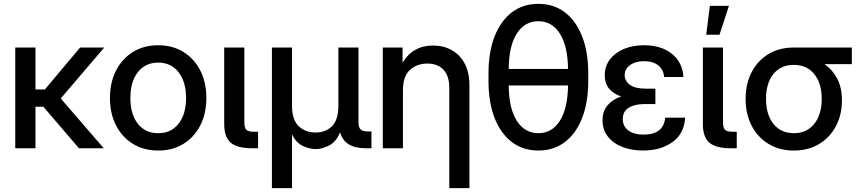

<svg xmlns="http://www.w3.org/2000/svg" viewBox="-20 -759 4405 983"><path d="M161.6 -515.6V-300.8H209.5L390.1 -515.6H513.7L291 -254.9L511.2 0H384.3L202.1 -212.4H161.6V0H58.1V-515.6Z M790 11.7Q716.3 11.7 660.6 -22.5Q605 -56.6 574 -117.2Q543 -177.7 543 -256.8Q543 -336.9 574 -397.7Q605 -458.5 660.6 -492.9Q716.3 -527.3 790 -527.3Q863.8 -527.3 919.2 -492.9Q974.6 -458.5 1005.6 -397.7Q1036.6 -336.9 1036.6 -256.8Q1036.6 -177.7 1005.6 -117.2Q974.6 -56.6 919.2 -22.5Q863.8 11.7 790 11.7ZM790 -77.1Q856.4 -77.1 894.5 -126Q932.6 -174.8 932.6 -256.8Q932.6 -339.8 894.3 -389.2Q856 -438.5 790 -438.5Q724.1 -438.5 685.8 -389.4Q647.5 -340.3 647.5 -256.8Q647.5 -174.3 685.5 -125.7Q723.6 -77.1 790 -77.1Z M1271.5 0Q1194.3 0 1161.1 -28.6Q1127.9 -57.1 1127.9 -124V-515.6H1231V-134.3Q1231 -104.5 1241.2 -94.5Q1251.5 -84.5 1280.8 -84.5H1301.3V0Z M1372.1 204.1V-515.6H1475.1V-216.8Q1475.1 -146 1509 -113.3Q1543 -80.6 1595.2 -80.6Q1647.9 -80.6 1680.2 -113.3Q1712.4 -146 1712.4 -216.8V-515.6H1815.4V-131.8Q1815.4 -106.4 1826.7 -96.2Q1837.9 -85.9 1865.2 -85.9H1881.8V0H1852.5Q1743.2 0 1721.2 -82Q1700.7 -31.7 1664.1 -13.7Q1627.4 4.4 1596.2 4.4Q1565.9 4.4 1531.2 -11.5Q1496.6 -27.3 1475.1 -70.8V204.1Z M2043 -296.9V0H1939.9V-515.6H2041V-438Q2093.8 -525.9 2196.8 -525.9Q2250 -525.9 2292.2 -502.7Q2334.5 -479.5 2358.9 -434.1Q2383.3 -388.7 2383.3 -321.3V204.1H2280.3V-308.6Q2280.3 -370.6 2250.5 -402.1Q2220.7 -433.6 2167.5 -433.6Q2114.7 -433.6 2078.9 -401.1Q2043 -368.7 2043 -296.9Z M2736.3 11.7Q2657.7 11.7 2600.6 -31.7Q2543.5 -75.2 2512.2 -155Q2481 -234.9 2481 -343.8V-383.8Q2481 -492.7 2512.2 -572.5Q2543.5 -652.3 2600.6 -695.8Q2657.7 -739.3 2736.3 -739.3Q2814.9 -739.3 2872.1 -695.8Q2929.2 -652.3 2960.4 -572.5Q2991.7 -492.7 2991.7 -383.8V-343.8Q2991.7 -234.9 2960.4 -155Q2929.2 -75.2 2872.1 -31.7Q2814.9 11.7 2736.3 11.7ZM2584.5 -406.2H2888.2Q2886.7 -523.9 2846.2 -587.2Q2805.7 -650.4 2736.3 -650.4Q2666.5 -650.4 2626 -587.2Q2585.4 -523.9 2584.5 -406.2ZM2736.3 -77.1Q2805.7 -77.1 2846.2 -140.4Q2886.7 -203.6 2888.2 -321.3H2584.5Q2585.4 -203.6 2626 -140.4Q2666.5 -77.1 2736.3 -77.1Z M3272.5 11.7Q3213.9 11.7 3166.7 -6.6Q3119.6 -24.9 3092.3 -59.6Q3064.9 -94.2 3064.9 -143.1Q3064.9 -189.9 3090.6 -220Q3116.2 -250 3160.2 -265.1Q3120.1 -278.8 3098.1 -305.4Q3076.2 -332 3076.2 -373Q3076.2 -418.9 3101.8 -453.6Q3127.4 -488.3 3172.9 -507.8Q3218.3 -527.3 3277.3 -527.3Q3365.7 -527.3 3420.2 -483.4Q3474.6 -439.5 3479 -364.7H3379.9Q3377.9 -401.4 3350.8 -423.6Q3323.7 -445.8 3277.8 -445.8Q3232.9 -445.8 3205.6 -425.5Q3178.2 -405.3 3178.2 -374Q3178.2 -345.2 3204.3 -325.2Q3230.5 -305.2 3284.7 -305.2H3335.4V-226.1H3278.3Q3229 -226.1 3198.7 -207.3Q3168.5 -188.5 3168.5 -149.4Q3168.5 -112.3 3197 -91.1Q3225.6 -69.8 3274.9 -69.8Q3377.4 -69.8 3385.7 -156.7H3487.8Q3482.9 -74.2 3422.6 -31.2Q3362.3 11.7 3272.5 11.7Z M3722.2 0Q3645 0 3611.8 -28.6Q3578.6 -57.1 3578.6 -124V-515.6H3681.6V-134.3Q3681.6 -104.5 3691.9 -94.5Q3702.1 -84.5 3731.4 -84.5H3752V0ZM3595.7 -581.1 3614.3 -729H3711.9L3663.6 -581.1Z M4044.4 11.7Q3970.7 11.7 3915 -22Q3859.4 -55.7 3828.4 -115.2Q3797.4 -174.8 3797.4 -252.9Q3797.4 -330.6 3828.4 -389.9Q3859.4 -449.2 3914.6 -482.4Q3969.7 -515.6 4043.5 -515.6H4341.3V-430.7H4201.2Q4241.7 -402.8 4266.1 -356.9Q4290.5 -311 4290.5 -245.1Q4290.5 -171.4 4259.8 -113.3Q4229 -55.2 4173.6 -21.7Q4118.2 11.7 4044.4 11.7ZM4044.4 -426.8H4043.5Q3977.5 -426.8 3939.7 -380.1Q3901.9 -333.5 3901.9 -252.9Q3901.9 -172.4 3939.9 -124.8Q3978 -77.1 4044.4 -77.1Q4110.8 -77.1 4148.9 -125Q4187 -172.9 4187 -252.9Q4187 -333 4148.7 -379.9Q4110.4 -426.8 4044.4 -426.8Z"/></svg>

Font: Inter Display Medium
Style: Regular
Weight: 500
Designer: Rasmus Andersson
Foundry: rsms
Version: Version 4.001;git-9221beed3